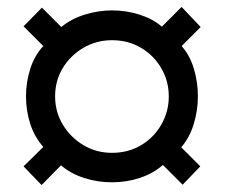

<svg xmlns="http://www.w3.org/2000/svg" viewBox="-20 -621 648 554"><path d="M100 -87 48 -141 105 -197Q80 -225 67.5 -263Q55 -301 55 -343Q55 -384 67.5 -423Q80 -462 105 -488L48 -545L101 -599L157 -543Q184 -566 223.5 -578.5Q263 -591 303 -591Q345 -591 383.5 -578.5Q422 -566 447 -544L504 -601L559 -543L504 -488Q527 -463 539 -424Q551 -385 551 -343Q551 -302 539 -263Q527 -224 503 -196L558 -141L507 -88L450 -145Q423 -121 384.5 -108Q346 -95 303 -95Q261 -95 222.5 -107.5Q184 -120 156 -144ZM303 -180Q350 -180 387 -202Q424 -224 445.5 -261.5Q467 -299 467 -343Q467 -387 445.5 -424Q424 -461 387 -483Q350 -505 303 -505Q258 -505 220.5 -483Q183 -461 161 -424.5Q139 -388 139 -343Q139 -298 161.5 -261Q184 -224 221 -202Q258 -180 303 -180Z"/></svg>

Font: Archivo SemiBold Expanded SemiBold
Style: Regular
Weight: 600
Width: 7
Version: Version 2.001